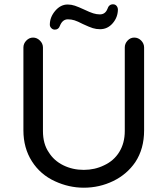

<svg xmlns="http://www.w3.org/2000/svg" viewBox="-20 -863 780 894"><path d="M212 -748Q212 -783 237 -812.5Q262 -842 295 -842Q312 -842 328.5 -836.5Q345 -831 373 -818Q398 -806 414 -801Q430 -796 445 -796Q470 -796 480 -821Q487 -843 506 -843Q516 -843 522 -836.5Q528 -830 529 -820Q529 -783 505 -755Q481 -727 446 -727Q428 -727 412 -732Q396 -737 366 -751Q341 -764 326.5 -768.5Q312 -773 296 -773Q271 -773 259 -743Q253 -725 235 -725Q226 -725 219 -732Q212 -739 212 -748ZM89 -642Q89 -660 102.5 -674Q116 -688 134 -688Q152 -688 166 -674Q180 -660 180 -642V-253Q180 -193 207 -154Q231 -115 274.5 -93.5Q318 -72 370 -72Q421 -72 464 -93Q510 -114 535.5 -155.5Q561 -197 561 -253V-642Q561 -660 574 -674Q587 -688 605 -688Q624 -688 637.5 -674Q651 -660 651 -642V-256Q651 -170 610 -108Q571 -51 507 -20Q443 11 370 11Q301 11 236 -19Q168 -50 128.5 -112Q89 -174 89 -256Z"/></svg>

Font: 寒蝉全圆体
Style: Regular
Weight: 400
Designer: Warren2060
      Designed by Motoya company      

      [Varela Round]
      Joe Prince(Latin component); Avraham Cornf
Foundry: ChillType
Version: Version 3.200